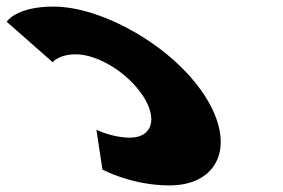

<svg xmlns="http://www.w3.org/2000/svg" viewBox="-282 -548 859 583"><path d="M112.3 -130C59.3 -130 10.7 -154 10.7 -154L29.1 -33C29.1 -33 118.2 15 232.2 15C381.2 15 437.2 -107 339.4 -258C242.2 -408 28.5 -528 -119.5 -528C-233.5 -528 -261.7 -482 -261.7 -482L-122 -359C-122 -359 -104.6 -383 -51.6 -383C15.4 -383 106.7 -327 152.7 -256C198 -186 179.3 -130 112.3 -130Z"/></svg>

Font: Hussar
Style: BdOpOblSeven
Weight: 700
Foundry: Cannot Into Space Fonts
Version: Version 2.00